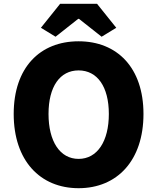

<svg xmlns="http://www.w3.org/2000/svg" viewBox="-20 -975 826 1009"><path d="M393 14C596 14 734 -132 734 -376C734 -619 596 -758 393 -758C190 -758 52 -620 52 -376C52 -132 190 14 393 14ZM393 -140C295 -140 235 -232 235 -376C235 -520 295 -605 393 -605C491 -605 552 -520 552 -376C552 -232 491 -140 393 -140ZM272 -782 391 -876H395L514 -782L591 -829L490 -955H296L195 -829Z"/></svg>

Font: Noto Sans HK Black
Style: Regular
Weight: 900
Designer: Ryoko NISHIZUKA 西塚涼子 (kana, bopomofo & ideographs); Paul D. Hunt (Latin, Greek & Cyrillic); Sandoll Communications 산돌커뮤니
Foundry: Adobe
Version: Version 2.004;hotconv 1.0.118;makeotfexe 2.5.65603